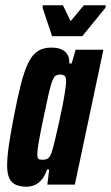

<svg xmlns="http://www.w3.org/2000/svg" viewBox="-20 -698 420 726"><path d="M81 8Q56 8 39.5 0.5Q23 -7 15 -24.5Q7 -42 7 -72Q7 -104 13.5 -148.5Q20 -193 32 -255Q46 -329 59 -379.5Q72 -430 87 -460.5Q102 -491 122.5 -504.5Q143 -518 173 -518Q199 -518 214 -510.5Q229 -503 236 -490Q243 -477 242 -458H251L266 -510H371L263 0H159L166 -57H158Q150 -33 137.5 -18.5Q125 -4 110.5 2Q96 8 81 8ZM141 -94Q150 -94 156.5 -96.5Q163 -99 168.5 -107Q174 -115 178 -131Q182 -143 188 -169Q194 -195 201.5 -227.5Q209 -260 215.5 -293Q222 -326 226 -352.5Q230 -379 230 -392Q230 -407 224 -411.5Q218 -416 208 -416Q198 -416 191.5 -412.5Q185 -409 178.5 -393.5Q172 -378 164.5 -345.5Q157 -313 145 -255Q132 -193 126.5 -161Q121 -129 121 -115Q121 -105 123 -100.5Q125 -96 130 -95Q135 -94 141 -94ZM177 -561 141 -669 142 -678H218L247 -618L297 -678H380L379 -669L291 -561Z"/></svg>

Font: Saira UltraCondensed ExtraBold
Style: Italic
Weight: 800
Width: 1
Italic angle: -12°
Designer: Hector Gatti with collaboration of the Omnibus-Type team
Foundry: Omnibus-Type
Version: Version 1.101